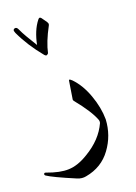

<svg xmlns="http://www.w3.org/2000/svg" viewBox="-184 -705 712 1003"><g transform="rotate(-15 172.0 -204.0)"><path d="M197 -279Q197 -283 199 -284Q203 -286 215 -276Q261 -236 292 -169Q324 -100 330 -35Q333 53 288 127Q243 202 154 226Q131 233 106 225Q44 205 5 190.5Q-34 176 -50 167Q-54 164 -55 161Q-55 157 -53 154Q-50 151 -44 153Q-8 163 22 166.5Q52 170 76 167Q127 161 182 120Q267 59 296 -24Q298 -30 295 -40Q270 -93 194 -171Q190 -176 190 -179ZM143 -632 166 -605Q170 -599 171 -596Q172 -591 170 -586Q135 -505 128 -446L121 -439Q120 -438 116 -438Q113 -438 107 -443Q36 -515 -9 -593Q-13 -601 -14 -605Q-15 -614 -7 -617Q5 -622 14 -604Q24 -586 42 -560.5Q60 -535 84 -503Q88 -540 98 -572Q108 -604 125 -630Q129 -637 135 -637Q138 -637 143 -632Z"/></g></svg>

Font: Amiri
Style: Italic
Weight: 400
Italic angle: 10°
Designer: Khaled Hosny
Version: Version 0.113